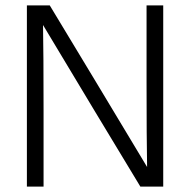

<svg xmlns="http://www.w3.org/2000/svg" viewBox="-20 -694 707 714"><path d="M142 0H80V-674H165L337 -389L527 -73Q525 -177 525 -388V-674H587V0H502L331 -283L140 -601Q142 -493 142 -285Z"/></svg>

Font: Hind Vadodara Light
Style: Regular
Weight: 300
Designer: Hitesh Malaviya
Foundry: Indian Type Foundry
Version: Version 1.000;PS 1.0;hotconv 1.0.86;makeotf.lib2.5.63406; tt